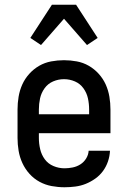

<svg xmlns="http://www.w3.org/2000/svg" viewBox="-20 -782 540 810"><path d="M252 8Q225 8 198 3Q171 -2 147 -15Q123 -28 104.5 -48.5Q86 -69 74.5 -94Q63 -119 58.5 -146Q54 -173 54 -200V-320Q54 -347 58.5 -374Q63 -401 74 -425.5Q85 -450 103.5 -470.5Q122 -491 145.5 -504.5Q169 -518 196 -523Q223 -528 250 -528Q277 -528 304 -523Q331 -518 354.5 -504.5Q378 -491 396.5 -470.5Q415 -450 426 -425.5Q437 -401 441.5 -374Q446 -347 446 -320V-220H144V-200Q144 -176 149.5 -152.5Q155 -129 169 -110Q183 -91 205.5 -81.5Q228 -72 252 -72Q269 -72 286.5 -75.5Q304 -79 319 -88.5Q334 -98 343.5 -113.5Q353 -129 354 -146H444Q443 -123 435.5 -101Q428 -79 414.5 -60.5Q401 -42 382 -28.5Q363 -15 342 -6.5Q321 2 298 5Q275 8 252 8ZM356 -300V-320Q356 -344 351 -367Q346 -390 332 -409.5Q318 -429 296 -438.5Q274 -448 250 -448Q226 -448 204 -438.5Q182 -429 168 -409.5Q154 -390 149 -367Q144 -344 144 -320V-300ZM153 -592 108 -622 199 -762H301L392 -622L347 -592L250 -703Z"/></svg>

Font: Iosevka Curly Medium
Style: Regular
Weight: 500
Monospace: yes
Designer: Belleve Invis
Foundry: Belleve Invis
Version: Version 22.1.2; ttfautohint (v1.8.4)